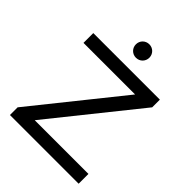

<svg xmlns="http://www.w3.org/2000/svg" viewBox="-247 -1020 1150 1150"><g transform="rotate(45 328.0 -445.0)"><path d="M626 -83H171L614 -635V-700H50V-617H487L44 -65V0H626ZM335 -776C367 -776 392 -801 392 -833C392 -865 367 -890 335 -890C303 -890 278 -865 278 -833C278 -801 303 -776 335 -776Z"/></g></svg>

Font: Montserrat-Alt1 Med
Style: Regular
Weight: 500
Designer: Differentunic
Foundry: Differentunic
Version: Version 7.222